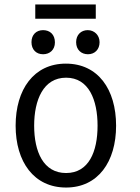

<svg xmlns="http://www.w3.org/2000/svg" viewBox="-20 -827 625 860"><path d="M500 -264C500 -102 419 13 276 13C132 13 50 -102 50 -264C50 -427 132 -542 275 -542C419 -542 500 -427 500 -264ZM417 -264C417 -379 378 -479 276 -479C174 -479 133 -379 133 -264C133 -148 174 -52 276 -52C378 -52 417 -148 417 -264ZM138 -743V-807H409V-743ZM226 -637C226 -604 203 -584 173 -584C142 -584 121 -605 121 -638C121 -672 143 -692 173 -692C204 -692 226 -672 226 -637ZM426 -638C426 -605 404 -584 374 -584C344 -584 321 -604 321 -638C321 -671 343 -692 373 -692C402 -692 426 -670 426 -638Z"/></svg>

Font: Repo Regular
Style: Regular
Weight: 400
Designer: Stefan Peev
Foundry: Context Ltd
Version: Version 1.502